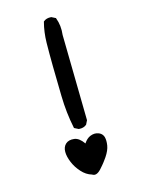

<svg xmlns="http://www.w3.org/2000/svg" viewBox="-127 -857 754 1007"><g transform="rotate(-15 250.0 -353.0)"><path d="M245.6 71.8Q214.8 63 190.9 36.1Q178.7 22.5 169.4 8.1Q160.2 -6.3 153.8 -22Q140.6 -53.7 140.6 -79.1Q140.6 -106 157.2 -121.1Q173.8 -136.2 203.1 -132.8Q230 -129.9 254.4 -94.7Q270 -118.2 289.6 -126.5Q313.5 -136.2 334 -128.4Q340.8 -126 346.2 -122.1Q351.6 -118.2 355.5 -112.5Q359.4 -106.9 361.3 -100.1Q366.2 -81.5 362.1 -55.2Q357.9 -28.8 336.9 2.4Q332.5 8.3 328.4 14.2Q324.2 20 319.8 25.9Q315.4 31.7 310.8 37.1Q306.2 42.5 301.5 47.9Q296.9 53.2 292.5 58.1Q266.1 85.9 245.6 71.8ZM239.7 -177.2 220.2 -187 217.3 -188.5 216.8 -191.4Q199.2 -275.9 197.3 -367.2Q195.3 -458 194.3 -529.3Q193.4 -600.6 194.3 -657.7Q194.8 -686.5 198.5 -713.9Q202.1 -741.2 209 -767.1L209.5 -769L210.9 -770Q226.6 -783.2 251.5 -781.2H252.4L253.4 -780.8L272.9 -771L275.4 -770L275.9 -767.6Q292 -725.6 286.1 -675.3L293.9 -211.9V-210.4L293.5 -209.5L283.7 -189.9L283.2 -188.5L282.2 -188Q266.6 -174.8 241.7 -176.8H240.7Z"/></g></svg>

Font: NaikaiFont
Style: SemiBold
Weight: 600
Version: Version 1.89